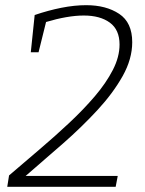

<svg xmlns="http://www.w3.org/2000/svg" viewBox="-20 -722 561 742"><path d="M8 0 15 -44Q72 -93 132 -144Q192 -195 247.5 -247Q303 -299 346.5 -350Q390 -401 416 -451.5Q442 -502 442 -550Q442 -607 404.5 -634.5Q367 -662 304 -662Q272 -662 235 -655.5Q198 -649 158 -637L129 -520H99L114 -664Q167 -682 217.5 -692Q268 -702 313 -702Q390 -702 440.5 -668.5Q491 -635 491 -559Q491 -494 454 -428Q417 -362 356.5 -296.5Q296 -231 223 -167Q150 -103 79 -42H435L427 0Z"/></svg>

Font: Bitter Light
Style: Italic
Weight: 300
Italic angle: -9°
Designer: Sol Matas, and Bitter project Authors
Foundry: Sol Matas
Version: Version 2.001